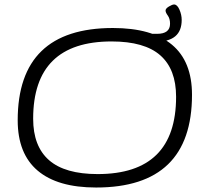

<svg xmlns="http://www.w3.org/2000/svg" viewBox="-20 -831 917 857"><path d="M409 6Q237 6 148 -69.5Q59 -145 59 -294Q59 -706 484 -706Q658 -706 747.5 -631.5Q837 -557 837 -408Q837 6 409 6ZM416 -54Q766 -54 766 -399Q766 -522 695.5 -584Q625 -646 478 -646Q128 -646 128 -301Q128 -178 199 -116Q270 -54 416 -54ZM627 -645 631 -680H681Q739 -680 739 -725Q739 -748 729 -761.5Q719 -775 719 -784Q719 -793 734 -802Q749 -811 757 -811Q771 -811 781 -788Q791 -765 791 -742Q791 -645 677 -645Z"/></svg>

Font: Asap Expanded Expanded Light
Style: Italic
Weight: 300
Width: 7
Italic angle: -6°
Designer: Pablo Cosgaya
Foundry: Omnibus-Type
Version: Version 3.001; ttfautohint (v1.8.4.7-5d5b)